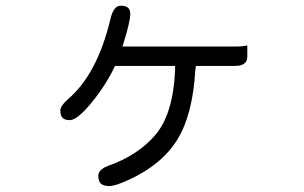

<svg xmlns="http://www.w3.org/2000/svg" viewBox="-20 -583 1040 657"><path d="M425.8 -535.2Q425.8 -548.8 418.5 -556.2Q411.1 -563.5 393.6 -563.5Q382.8 -563.5 375 -555.7Q364.3 -544.9 358.4 -520Q313 -327.6 210.4 -241.7Q186.5 -219.7 186.5 -205.1Q186.5 -187.5 194.3 -179.7Q202.1 -171.9 218.8 -171.9Q243.7 -171.9 291.5 -229.5Q340.8 -289.1 371.6 -353.5L373.5 -357.4H579.1V-341.8V-341.3Q572.3 -193.8 512.7 -122.6Q453.1 -51.8 349.1 -15.1Q324.7 -5.9 318.4 8.3Q316.4 12.7 316.4 18.6Q316.4 36.1 324.7 44.9Q334 53.7 354.2 53.7Q374.5 53.7 421.9 31.7Q534.2 -20 586.9 -105.5Q639.6 -191.4 648.4 -343.3L650.4 -357.4H784.2Q808.6 -357.4 818.4 -367.7Q826.2 -375 826.2 -389.6V-427.7Q810.5 -423.8 784.2 -423.8H398.9L401.9 -432.6Q425.8 -509.8 425.8 -535.2Z"/></svg>

Font: YuPearl-Light
Style: Light
Weight: 300
Designer: Max Yao
Foundry: Max-Everyday
Version: Version 1.011; ttfautohint (v1.8.3)